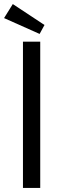

<svg xmlns="http://www.w3.org/2000/svg" viewBox="-23 -925 308 945"><path d="M175 -720V0H90V-720ZM196 -802 172 -758 -3 -836 40 -905Z"/></svg>

Font: Carrois Gothic SC
Style: Regular
Weight: 400
Designer: Ralph du Carrois
Foundry: Ralph du Carrois
Version: Version 1.002